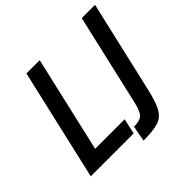

<svg xmlns="http://www.w3.org/2000/svg" viewBox="-187 -865 1114 1114"><g transform="rotate(-45 370.0 -308.0)"><path d="M371 0H19L177 -686H286L150 -95H392ZM382 70 400 -26Q449 -26 469 -45.5Q489 -65 503 -130L631 -686H740L611 -127Q592 -42 569.5 0.5Q547 43 505 56.5Q463 70 382 70Z"/></g></svg>

Font: Storia Sans SemiBold
Style: Italic
Weight: 600
Italic angle: -13°
Designer: Campivisivi
Foundry: Accademia di Belle Arti di Urbino and students of MA course of Visual design
Version: Version 60.001;May 25, 2020;FontCreator 12.0.0.2522 64-bit